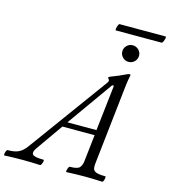

<svg xmlns="http://www.w3.org/2000/svg" viewBox="-201 -1064 1042 1175"><g transform="rotate(15 319.5 -476.5)"><path d="M-63 3Q-67 3 -66 -6Q-65 -15 -61 -24.5Q-57 -34 -52 -34Q-18 -34 3.5 -41Q25 -48 40.5 -62Q56 -76 72 -99L427 -586Q436 -597 436 -606Q436 -609 431 -615Q427 -620 427 -623Q427 -625 432 -628Q437 -631 451 -636Q491 -651 517 -664Q540 -676 549 -676Q555 -676 555 -670Q553 -663 549 -639.5Q545 -616 541 -578L487 -91Q485 -72 488.5 -59.5Q492 -47 509 -40.5Q526 -34 566 -34Q570 -34 569 -24.5Q568 -15 564.5 -6Q561 3 556 3Q496 0 444 0Q392 0 330 3Q326 3 327.5 -6Q329 -15 333 -24.5Q337 -34 342 -34Q389 -34 402.5 -48.5Q416 -63 419 -91L438 -260H234L114 -89Q95 -62 105 -48Q115 -34 175 -34Q179 -34 177.5 -24.5Q176 -15 171.5 -6Q167 3 163 3Q103 0 50 0Q-2 0 -63 3ZM463 -583 257 -293H441L474 -583ZM522 -747Q500 -747 484.5 -762.5Q469 -778 469 -800Q469 -821 484.5 -836.5Q500 -852 522 -852Q544 -852 559.5 -836.5Q575 -821 575 -800Q575 -778 559.5 -762.5Q544 -747 522 -747ZM398 -913Q394 -913 395.5 -924Q397 -935 401.5 -945.5Q406 -956 410 -956H701Q706 -956 704 -945.5Q702 -935 697 -924Q692 -913 687 -913Z"/></g></svg>

Font: Junicode SmExp
Style: Italic
Weight: 400
Width: 6
Italic angle: -11°
Designer: Peter S. Baker
Version: Version 2.205; ttfautohint (v1.8.4)